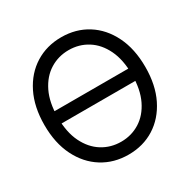

<svg xmlns="http://www.w3.org/2000/svg" viewBox="-166 -893 1047 1059"><g transform="rotate(-30 357.5 -363.5)"><path d="M607.4 -402.3V-324.2H107.4V-402.3ZM357.9 9.8Q265.1 9.8 192.4 -35.6Q119.6 -81.1 77.9 -164.8Q36.1 -248.5 36.1 -363.3Q36.1 -478.5 77.9 -562.5Q119.6 -646.5 192.4 -691.9Q265.1 -737.3 357.9 -737.3Q451.2 -737.3 523.4 -691.9Q595.7 -646.5 637.2 -562.5Q678.7 -478.5 678.7 -363.3Q678.7 -248.5 637.2 -164.8Q595.7 -81.1 523.4 -35.6Q451.2 9.8 357.9 9.8ZM357.9 -72.3Q423.8 -72.3 477.3 -105.7Q530.8 -139.2 562.3 -204.1Q593.8 -269 593.8 -363.3Q593.8 -458 562.3 -523.2Q530.8 -588.4 477.3 -621.8Q423.8 -655.3 357.9 -655.3Q292 -655.3 238.3 -621.8Q184.6 -588.4 152.8 -523.2Q121.1 -458 121.1 -363.3Q121.1 -269 152.8 -204.1Q184.6 -139.2 238.3 -105.7Q292 -72.3 357.9 -72.3Z"/></g></svg>

Font: Inter Tight
Style: Regular
Weight: 400
Designer: Rasmus Andersson
Foundry: rsms
Version: Version 3.002